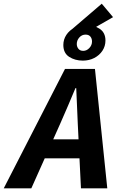

<svg xmlns="http://www.w3.org/2000/svg" viewBox="-63 -1028 683 1048"><path d="M388.8 -839.6 330.3 -868.8 492.4 -1007.8 554.1 -934.4ZM-42.6 0 291.8 -651.8H455.3L522.6 0H378.9L361.5 -353.2Q359.4 -401.7 357.4 -449.4Q355.3 -497 353.1 -547.1H348.9Q328.3 -498.8 308.3 -450.9Q288.2 -403 266.1 -353.9L108 0ZM120.3 -163.8 144.8 -267.3H442.9L419.7 -163.8ZM389.3 -697.1Q346.5 -697.1 314.6 -717.6Q282.7 -738.2 282.7 -782.6Q282.7 -812.5 299.2 -837.6Q315.8 -862.6 344.2 -877.5Q372.6 -892.4 406 -892.4Q447.4 -892.4 480 -871.5Q512.6 -850.6 512.6 -806.8Q512.6 -776.1 496.1 -751Q479.5 -726 451.5 -711.5Q423.5 -697.1 389.3 -697.1ZM391.3 -750.4Q409.9 -750.4 424.5 -765.7Q439.2 -781 439.2 -801.5Q439.2 -817.6 430.3 -828.4Q421.4 -839.1 404 -839.1Q383.8 -839.1 369.9 -823.4Q356.1 -807.8 356.1 -787.9Q356.1 -772.8 365.1 -761.6Q374.1 -750.4 391.3 -750.4Z"/></svg>

Font: SourceCodeVF
Style: Italic
Weight: 200
Italic angle: -11°
Monospace: yes
Designer: Paul D. Hunt, Teo Tuominen
Foundry: Adobe
Version: Version 1.026;hotconv 1.1.0;makeotfexe 2.6.0